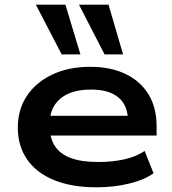

<svg xmlns="http://www.w3.org/2000/svg" viewBox="-20 -789 734 819"><path d="M391 10Q287 10 211.5 -20.5Q136 -51 96 -108.5Q56 -166 56 -244Q56 -321 94 -379Q132 -437 202 -470.5Q272 -504 365 -504Q452 -504 515.5 -473.5Q579 -443 613.5 -386.5Q648 -330 648 -251V-211H168V-295H548L526 -275Q525 -341 484.5 -374Q444 -407 368 -407Q312 -407 273 -390Q234 -373 213 -340.5Q192 -308 192 -261V-251Q192 -201 213.5 -167Q235 -133 280.5 -115.5Q326 -98 400 -98Q460 -98 511 -109.5Q562 -121 597 -145L635 -50Q597 -22 531 -6Q465 10 391 10ZM426 -557 317 -769H443L505 -557ZM243 -557 133 -769H259L323 -557Z"/></svg>

Font: Nunito Sans 10pt Expanded
Style: Bold
Weight: 700
Width: 7
Designer: Vernon Adams
Foundry: Vernon Adams
Version: Version 3.101;gftools[0.9.27]